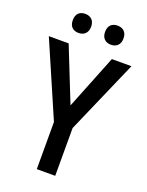

<svg xmlns="http://www.w3.org/2000/svg" viewBox="-165 -981 815 1062"><g transform="rotate(20 243.0 -449.5)"><path d="M189 0V-277.3L0 -713.9H116.7L243.7 -395L371.1 -713.9H486.3L297.4 -281.2V0ZM338.4 -786.6Q313.5 -786.6 298.8 -801.3Q284.2 -815.9 284.2 -842.8Q284.2 -870.6 298.8 -884.8Q313.5 -898.9 338.4 -898.9Q362.8 -898.9 377.7 -884.5Q392.6 -870.1 392.6 -842.8Q392.6 -815.9 377.9 -801.3Q363.3 -786.6 338.4 -786.6ZM147.9 -786.6Q123 -786.6 108.6 -801Q94.2 -815.4 94.2 -842.8Q94.2 -870.6 108.6 -884.8Q123 -898.9 147.9 -898.9Q172.9 -898.9 187.5 -884.3Q202.1 -869.6 202.1 -842.8Q202.1 -816.4 187.5 -801.5Q172.9 -786.6 147.9 -786.6Z"/></g></svg>

Font: Open Sans
Style: Regular
Weight: 600
Width: 3
Foundry: Ascender Corporation
Version: Version 1.000